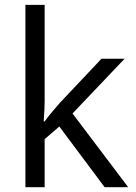

<svg xmlns="http://www.w3.org/2000/svg" viewBox="-20 -780 565 800"><path d="M166 -273.9Q187 -303.7 230 -352.1L402.8 -535.2H499L282.2 -307.1L514.2 0H416L227.1 -252.9L166 -200.2V0H85.9V-759.8H166V-356.9Q166 -330.1 162.1 -273.9Z"/></svg>

Font: f02132580
Style: Regular
Weight: 400
Foundry: Ascender Corporation
Version: Version 1.10